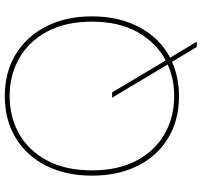

<svg xmlns="http://www.w3.org/2000/svg" viewBox="-40 -712 838 798"><g transform="rotate(-90 379.0 -313.0)"><path d="M379 12Q278 12 203.5 -33.5Q129 -79 88.5 -160.5Q48 -242 48 -350Q48 -457 88.5 -538.5Q129 -620 203.5 -666Q278 -712 379 -712Q479 -712 553.5 -666Q628 -620 669 -538.5Q710 -457 710 -350Q710 -237 664.5 -152Q619 -67 538 -25L605 86H583L521 -17Q456 12 379 12ZM379 -8Q450 -8 510 -35L372 -266H394L527 -43Q600 -82 644 -159.5Q688 -237 688 -350Q688 -459 647 -535.5Q606 -612 536 -652Q466 -692 379 -692Q291 -692 221 -652Q151 -612 110.5 -535.5Q70 -459 70 -350Q70 -241 110.5 -164.5Q151 -88 221 -48Q291 -8 379 -8Z"/></g></svg>

Font: DM Sans Thin
Style: Regular
Weight: 100
Designer: Colophon Foundry, Jonny Pinhorn
Foundry: Colophon Foundry
Version: Version 4.004; ttfautohint (v1.8.4.7-5d5b)